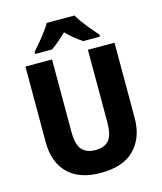

<svg xmlns="http://www.w3.org/2000/svg" viewBox="-134 -1029 960 1137"><g transform="rotate(-15 345.5 -460.5)"><path d="M619 -252Q619 -133 550 -61.5Q481 10 343 10Q212 10 142.5 -58.5Q73 -127 73 -251V-714H236V-269Q236 -192 264 -160.5Q292 -129 346 -129Q404 -129 430 -161.5Q456 -194 456 -270V-714H619ZM431 -931Q451 -897 484 -856Q517 -815 545 -784V-771H443Q420 -786 395 -806Q370 -826 346 -851Q321 -826 297 -806Q273 -786 251 -771H148V-784Q165 -803 187 -829Q209 -855 229.5 -882.5Q250 -910 262 -931Z"/></g></svg>

Font: Noto Sans Malayalam SemiCondensed ExtraBold
Style: Regular
Weight: 800
Width: 4
Designer: Jelle Bosma - Monotype Design Team
Foundry: Monotype Imaging Inc.
Version: Version 2.104; ttfautohint (v1.8.4.7-5d5b)